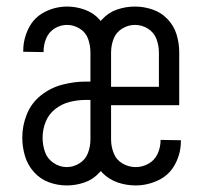

<svg xmlns="http://www.w3.org/2000/svg" viewBox="-20 -558 615 586"><path d="M184 8Q155 8 128.5 -2Q102 -12 83 -33.5Q64 -55 56 -82.5Q48 -110 48 -138Q48 -175 62 -209.5Q76 -244 105 -267Q134 -290 170 -299.5Q206 -309 242 -309H256V-398Q256 -419 249 -439Q242 -459 223.5 -470.5Q205 -482 185 -482Q164 -482 146.5 -471Q129 -460 121 -441Q113 -422 113 -401Q113 -400 113 -399L51 -400Q51 -402 51 -404Q51 -439 67.5 -472Q84 -505 116.5 -521.5Q149 -538 185 -538Q212 -538 238.5 -528.5Q265 -519 283 -499L287 -494L292 -499Q311 -520 337.5 -529Q364 -538 392 -538Q419 -538 445.5 -529Q472 -520 491.5 -499.5Q511 -479 519 -452.5Q527 -426 527 -398V-237H319V-132Q319 -111 327 -90.5Q335 -70 354 -59Q373 -48 394 -48Q415 -48 433.5 -58.5Q452 -69 461 -88.5Q470 -108 470 -129Q470 -130 470 -131L532 -130Q532 -128 532 -126Q532 -90 514.5 -57Q497 -24 463.5 -8Q430 8 394 8Q366 8 339.5 -1Q313 -10 293 -30L288 -36L283 -31Q264 -10 237.5 -1Q211 8 184 8ZM184 -48Q204 -48 222.5 -59.5Q241 -71 248.5 -91Q256 -111 256 -132V-253H242Q217 -253 193 -247Q169 -241 149 -225.5Q129 -210 119.5 -186.5Q110 -163 110 -138Q110 -116 117 -95Q124 -74 143 -61Q162 -48 184 -48ZM319 -293H465V-398Q465 -419 457.5 -439Q450 -459 431.5 -470.5Q413 -482 392 -482Q371 -482 352.5 -470.5Q334 -459 326.5 -439Q319 -419 319 -398Z"/></svg>

Font: Jozsika Light
Style: Regular
Weight: 300
Monospace: yes
Designer: Belleve Invis
Foundry: Belleve Invis
Version: 2.1.0